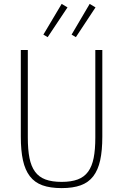

<svg xmlns="http://www.w3.org/2000/svg" viewBox="-20 -955 633 987"><path d="M123 -698V-248Q123 -186 131.5 -143Q140 -100 160 -72.5Q180 -45 213.5 -32.5Q247 -20 297 -20Q346 -20 379.5 -32.5Q413 -45 433 -72.5Q453 -100 461.5 -143Q470 -186 470 -248V-698H506V-253Q506 -181 495 -131Q484 -81 459.5 -49Q435 -17 395 -2.5Q355 12 297 12Q238 12 198 -2.5Q158 -17 133.5 -49Q109 -81 98 -131Q87 -181 87 -253V-698ZM225 -764 203 -777 297 -935 327 -917ZM370 -764 348 -777 441 -935 471 -917Z"/></svg>

Font: IBM Plex Sans Cond ExtLt
Style: Regular
Weight: 200
Width: 3
Designer: Mike Abbink, Paul van der Laan, Pieter van Rosmalen
Foundry: Bold Monday
Version: Version 1.3